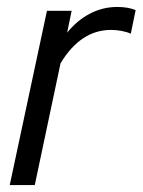

<svg xmlns="http://www.w3.org/2000/svg" viewBox="-20 -532 410 552"><path d="M8 0 115 -501H186L173 -438Q201 -473 238 -492.5Q275 -512 317 -512Q348 -512 370 -503L356 -435Q346 -440 330 -443Q314 -446 299 -446Q212 -446 154 -350L80 0Z"/></svg>

Font: Red Hat Display VF
Style: Italic
Weight: 300
Italic angle: -12°
Designer: Pentagram, MCKL
Foundry: Pentagram, MCKL
Version: Version 1.010